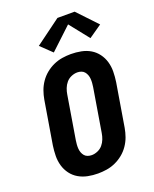

<svg xmlns="http://www.w3.org/2000/svg" viewBox="-177 -1079 953 1186"><g transform="rotate(-20 300.0 -486.5)"><path d="M258 8Q224 8 191.5 1.5Q159 -5 131.5 -21Q104 -37 85 -62.5Q66 -88 57 -119Q48 -150 48.5 -183.5Q49 -217 54 -251L101 -534Q106 -563 116 -591Q126 -619 143.5 -644.5Q161 -670 185 -689.5Q209 -709 237 -721.5Q265 -734 294 -738.5Q323 -743 351 -743Q385 -743 418 -736.5Q451 -730 478 -714Q505 -698 524 -672.5Q543 -647 552 -616Q561 -585 560.5 -551.5Q560 -518 555 -484L508 -201Q503 -172 493 -144Q483 -116 465.5 -90.5Q448 -65 424 -45.5Q400 -26 372 -13.5Q344 -1 315 3.5Q286 8 258 8ZM260 -112Q279 -112 299 -120.5Q319 -129 332.5 -145Q346 -161 353.5 -180.5Q361 -200 364 -220L411 -504Q413 -517 414 -530.5Q415 -544 414 -557.5Q413 -571 408.5 -583Q404 -595 396 -604.5Q388 -614 375.5 -618.5Q363 -623 350 -623Q330 -623 310 -614.5Q290 -606 276.5 -590Q263 -574 255.5 -554.5Q248 -535 245 -515L198 -231Q196 -218 195 -204.5Q194 -191 195 -177.5Q196 -164 200.5 -152Q205 -140 213 -130.5Q221 -121 233.5 -116.5Q246 -112 260 -112ZM256 -788 183 -858 350 -981H463L584 -853L499 -794L398 -921Z"/></g></svg>

Font: Iosevka SS04 Hv Ex Obl
Style: Regular
Weight: 900
Width: 7
Italic angle: -9°
Monospace: yes
Designer: Belleve Invis
Foundry: Belleve Invis
Version: Version 19.0.0; ttfautohint (v1.8.4)